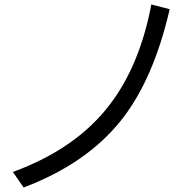

<svg xmlns="http://www.w3.org/2000/svg" viewBox="-20 -806 870 853"><path d="M37.1 -42Q321.3 -146 470.7 -345.2Q601.6 -518.6 652.3 -786.1L733.9 -765.1Q660.6 -448.7 516.1 -269Q362.3 -77.6 85 26.9Z"/></svg>

Font: FORM UDPGothic
Style: Regular
Weight: 400
Foundry: Pronama LLC
Version: Version 1.05101